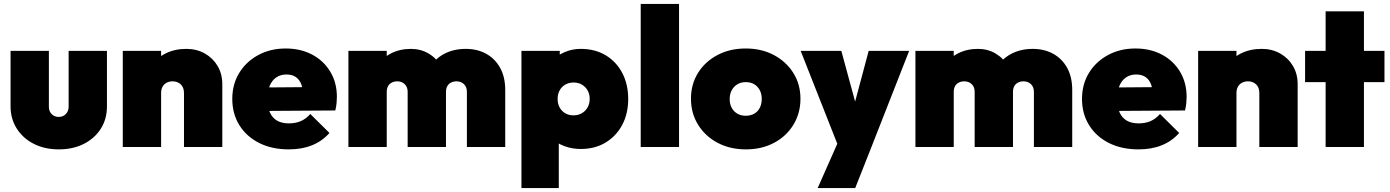

<svg xmlns="http://www.w3.org/2000/svg" viewBox="-20 -752 7108 982"><path d="M281 12Q209 12 153.5 -16Q98 -44 66 -94Q34 -144 34 -208V-492H230V-206Q230 -191 236.5 -179Q243 -167 254.5 -160.5Q266 -154 281 -154Q302 -154 316.5 -168.5Q331 -183 331 -206V-492H527V-208Q527 -143 495.5 -93.5Q464 -44 408.5 -16Q353 12 281 12Z M921 0V-276Q921 -305 904.5 -320.5Q888 -336 863 -336Q846 -336 832.5 -329Q819 -322 811.5 -308.5Q804 -295 804 -276L728 -310Q728 -370 754.5 -413Q781 -456 827.5 -479Q874 -502 933 -502Q986 -502 1027.5 -478.5Q1069 -455 1093 -414.5Q1117 -374 1117 -321V0ZM608 0V-492H804V0Z M1457 12Q1371 12 1306 -20.5Q1241 -53 1204.5 -111.5Q1168 -170 1168 -246Q1168 -321 1203.5 -379Q1239 -437 1301 -470.5Q1363 -504 1441 -504Q1518 -504 1577 -472.5Q1636 -441 1669.5 -385Q1703 -329 1703 -257Q1703 -242 1701.5 -225.5Q1700 -209 1695 -187L1251 -184V-304L1622 -307L1531 -254Q1531 -294 1521.5 -319.5Q1512 -345 1493 -358Q1474 -371 1445 -371Q1415 -371 1393 -356Q1371 -341 1359.5 -313Q1348 -285 1348 -245Q1348 -204 1360.5 -176.5Q1373 -149 1397 -135Q1421 -121 1457 -121Q1492 -121 1518.5 -132.5Q1545 -144 1567 -169L1665 -72Q1628 -30 1576 -9Q1524 12 1457 12Z M1762 0V-492H1958V0ZM2065 0V-282Q2065 -307 2050 -321.5Q2035 -336 2012 -336Q1996 -336 1983.5 -329.5Q1971 -323 1964.5 -311Q1958 -299 1958 -282L1882 -310Q1882 -370 1908.5 -413Q1935 -456 1980 -479Q2025 -502 2082 -502Q2132 -502 2172.5 -478Q2213 -454 2237 -411.5Q2261 -369 2261 -311V0ZM2368 0V-282Q2368 -307 2353 -321.5Q2338 -336 2315 -336Q2299 -336 2286.5 -329.5Q2274 -323 2267.5 -311Q2261 -299 2261 -282L2146 -281Q2146 -350 2173.5 -399.5Q2201 -449 2250 -475.5Q2299 -502 2362 -502Q2421 -502 2466.5 -477Q2512 -452 2538 -405Q2564 -358 2564 -292V0Z M2950 10Q2906 10 2867 -4.5Q2828 -19 2801 -45Q2774 -71 2766 -105V-377Q2774 -411 2801 -439.5Q2828 -468 2867 -485Q2906 -502 2950 -502Q3023 -502 3077.5 -469.5Q3132 -437 3162.5 -379Q3193 -321 3193 -246Q3193 -171 3162.5 -113.5Q3132 -56 3077.5 -23Q3023 10 2950 10ZM2647 210V-492H2843V-371L2811 -252L2838 -132V210ZM2913 -162Q2937 -162 2956 -173Q2975 -184 2985.5 -203Q2996 -222 2996 -246Q2996 -271 2985.5 -289.5Q2975 -308 2956.5 -319Q2938 -330 2914 -330Q2890 -330 2871.5 -319.5Q2853 -309 2842.5 -290Q2832 -271 2832 -246Q2832 -222 2842 -203Q2852 -184 2870.5 -173Q2889 -162 2913 -162Z M3257 0V-732H3453V0Z M3795 12Q3714 12 3650.5 -21.5Q3587 -55 3550.5 -114Q3514 -173 3514 -247Q3514 -321 3550 -379Q3586 -437 3649.5 -470.5Q3713 -504 3794 -504Q3875 -504 3938 -470.5Q4001 -437 4037.5 -379Q4074 -321 4074 -247Q4074 -173 4038 -114Q4002 -55 3939 -21.5Q3876 12 3795 12ZM3794 -160Q3819 -160 3837.5 -170.5Q3856 -181 3866 -200.5Q3876 -220 3876 -246Q3876 -272 3865.5 -291.5Q3855 -311 3837 -321.5Q3819 -332 3794 -332Q3770 -332 3751.5 -321Q3733 -310 3722.5 -290.5Q3712 -271 3712 -245Q3712 -220 3722.5 -200.5Q3733 -181 3751.5 -170.5Q3770 -160 3794 -160Z M4269 0 4075 -492H4283L4397 -73H4311L4423 -492H4630L4437 0ZM4162 210 4305 -113 4437 0 4354 210Z M4662 0V-492H4858V0ZM4965 0V-282Q4965 -307 4950 -321.5Q4935 -336 4912 -336Q4896 -336 4883.5 -329.5Q4871 -323 4864.5 -311Q4858 -299 4858 -282L4782 -310Q4782 -370 4808.5 -413Q4835 -456 4880 -479Q4925 -502 4982 -502Q5032 -502 5072.5 -478Q5113 -454 5137 -411.5Q5161 -369 5161 -311V0ZM5268 0V-282Q5268 -307 5253 -321.5Q5238 -336 5215 -336Q5199 -336 5186.5 -329.5Q5174 -323 5167.5 -311Q5161 -299 5161 -282L5046 -281Q5046 -350 5073.5 -399.5Q5101 -449 5150 -475.5Q5199 -502 5262 -502Q5321 -502 5366.5 -477Q5412 -452 5438 -405Q5464 -358 5464 -292V0Z M5803 12Q5717 12 5652 -20.5Q5587 -53 5550.5 -111.5Q5514 -170 5514 -246Q5514 -321 5549.5 -379Q5585 -437 5647 -470.5Q5709 -504 5787 -504Q5864 -504 5923 -472.5Q5982 -441 6015.5 -385Q6049 -329 6049 -257Q6049 -242 6047.5 -225.5Q6046 -209 6041 -187L5597 -184V-304L5968 -307L5877 -254Q5877 -294 5867.5 -319.5Q5858 -345 5839 -358Q5820 -371 5791 -371Q5761 -371 5739 -356Q5717 -341 5705.5 -313Q5694 -285 5694 -245Q5694 -204 5706.5 -176.5Q5719 -149 5743 -135Q5767 -121 5803 -121Q5838 -121 5864.5 -132.5Q5891 -144 5913 -169L6011 -72Q5974 -30 5922 -9Q5870 12 5803 12Z M6421 0V-276Q6421 -305 6404.5 -320.5Q6388 -336 6363 -336Q6346 -336 6332.5 -329Q6319 -322 6311.5 -308.5Q6304 -295 6304 -276L6228 -310Q6228 -370 6254.5 -413Q6281 -456 6327.5 -479Q6374 -502 6433 -502Q6486 -502 6527.5 -478.5Q6569 -455 6593 -414.5Q6617 -374 6617 -321V0ZM6108 0V-492H6304V0Z M6760 0V-694H6956V0ZM6655 -332V-492H7061V-332Z"/></svg>

Font: Outfit Thin Black
Style: Regular
Weight: 900
Version: Version 1.100;gftools[0.9.27]